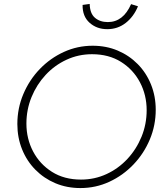

<svg xmlns="http://www.w3.org/2000/svg" viewBox="-20 -943 833 974"><path d="M388 11Q319 11 261 -13.5Q203 -38 159.5 -82Q116 -126 92 -185.5Q68 -245 68 -314Q68 -394 98.5 -466Q129 -538 182 -593Q235 -648 304 -679.5Q373 -711 450 -711Q519 -711 577 -686.5Q635 -662 678.5 -618Q722 -574 746 -514.5Q770 -455 770 -386Q770 -307 740 -235.5Q710 -164 657 -108.5Q604 -53 535 -21Q466 11 388 11ZM391 -32Q460 -32 520.5 -60Q581 -88 626.5 -137Q672 -186 698 -249.5Q724 -313 724 -384Q724 -461 690 -525.5Q656 -590 594 -629Q532 -668 447 -668Q378 -668 317.5 -640Q257 -612 211.5 -563Q166 -514 140 -450.5Q114 -387 114 -316Q114 -239 148 -174.5Q182 -110 244 -71Q306 -32 391 -32ZM524 -795Q471 -795 434.5 -827.5Q398 -860 399 -918L435 -923Q436 -875 461.5 -853Q487 -831 527 -831Q605 -831 645 -922L680 -911Q658 -858 617.5 -826.5Q577 -795 524 -795Z"/></svg>

Font: Red Hat Display VF
Style: Italic
Weight: 300
Italic angle: -12°
Designer: Pentagram, MCKL
Foundry: Pentagram, MCKL
Version: Version 1.023